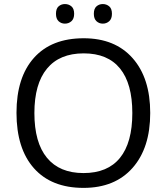

<svg xmlns="http://www.w3.org/2000/svg" viewBox="-20 -913 819 943"><path d="M717.8 -357.9Q717.8 -186.5 631.1 -88.4Q544.4 9.8 390.1 9.8Q232.4 9.8 146.7 -86.7Q61 -183.1 61 -358.9Q61 -533.2 147 -629.2Q232.9 -725.1 391.1 -725.1Q544.9 -725.1 631.3 -627.4Q717.8 -529.8 717.8 -357.9ZM148.9 -357.9Q148.9 -212.9 210.7 -137.9Q272.5 -63 390.1 -63Q508.8 -63 569.3 -137.7Q629.9 -212.4 629.9 -357.9Q629.9 -502 569.6 -576.4Q509.3 -650.9 391.1 -650.9Q272.5 -650.9 210.7 -575.9Q148.9 -501 148.9 -357.9ZM254.9 -845.2Q254.9 -870.6 267.8 -881.8Q280.8 -893.1 298.8 -893.1Q317.4 -893.1 330.8 -881.8Q344.2 -870.6 344.2 -845.2Q344.2 -820.8 330.8 -808.8Q317.4 -796.9 298.8 -796.9Q280.8 -796.9 267.8 -808.8Q254.9 -820.8 254.9 -845.2ZM440.9 -845.2Q440.9 -870.6 453.9 -881.8Q466.8 -893.1 484.9 -893.1Q502.9 -893.1 516.4 -881.8Q529.8 -870.6 529.8 -845.2Q529.8 -820.8 516.4 -808.8Q502.9 -796.9 484.9 -796.9Q466.8 -796.9 453.9 -808.8Q440.9 -820.8 440.9 -845.2Z"/></svg>

Font: HunimalSansv1.5
Style: Regular
Weight: 400
Foundry: Ascender Corporation
Version: Version 1.10